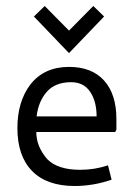

<svg xmlns="http://www.w3.org/2000/svg" viewBox="-20 -612 444 640"><path d="M38 0ZM368 -215V-180L364 -172H101Q101 -123 138 -81Q173 -46 247 -46Q296 -46 340 -61L352 -13Q291 8 229 8Q136 8 87 -42Q38 -92 38 -185Q38 -273 81 -330Q127 -389 210 -389Q286 -389 327 -343.5Q368 -298 368 -215ZM217 -338Q164 -338 136 -306Q108 -274 102 -224H302Q302 -274 280.5 -306Q259 -338 217 -338ZM93 -557 129 -592 210 -510 291 -592 327 -557 210 -435Z"/></svg>

Font: Cambay Devanagari
Style: Regular
Weight: 400
Designer: Pooja Saxena
Foundry: Pooja Saxena
Version: Version 1.180;PS 001.180;hotconv 1.0.70;makeotf.lib2.5.58329